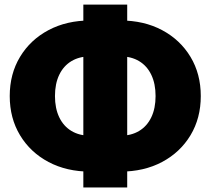

<svg xmlns="http://www.w3.org/2000/svg" viewBox="-20 -787 928 846"><path d="M377.9 -30.8Q273.9 -30.8 193.8 -73.2Q113.8 -115.7 68.4 -190.9Q22.9 -266.1 22.9 -363.8Q22.9 -461.4 68.4 -536.6Q113.8 -611.8 193.8 -654.3Q273.9 -696.8 377.9 -696.8H509.8Q614.3 -696.8 694.1 -654.3Q773.9 -611.8 819.3 -536.6Q864.7 -461.4 864.7 -363.8Q864.7 -266.1 819.3 -190.9Q773.9 -115.7 694.1 -73.2Q614.3 -30.8 509.8 -30.8ZM377.9 -189H509.8Q558.1 -189 593 -210Q627.9 -231 646.7 -270.3Q665.5 -309.6 665.5 -363.8Q665.5 -418 646.7 -457.3Q627.9 -496.6 593 -517.6Q558.1 -538.6 509.8 -538.6H377.9Q329.6 -538.6 294.7 -517.6Q259.8 -496.6 241 -457.3Q222.2 -418 222.2 -363.8Q222.2 -309.6 241 -270.3Q259.8 -231 294.7 -210Q329.6 -189 377.9 -189ZM347.2 39.1V-766.6H540.5V39.1Z"/></svg>

Font: Inter 28pt Black
Style: Regular
Weight: 900
Designer: Rasmus Andersson
Foundry: rsms
Version: Version 4.001;git-66647c0bb